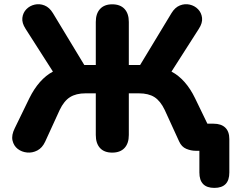

<svg xmlns="http://www.w3.org/2000/svg" viewBox="-20 -735 1138 936"><path d="M1025 181Q952 181 952 106V0H933Q911 0 888 -9.5Q865 -19 853 -46L783 -199Q762 -243 733 -261.5Q704 -280 657 -280H608V-77Q608 -36 587 -13.5Q566 9 527 9Q488 9 467.5 -13.5Q447 -36 447 -77V-280H397Q351 -280 321.5 -261.5Q292 -243 271 -199L200 -44Q186 -14 162 -1.5Q138 11 112 8.5Q86 6 66.5 -9Q47 -24 41 -50Q35 -76 52 -110L123 -256Q169 -349 238 -386L105 -594Q86 -623 89 -648Q92 -673 108.5 -690Q125 -707 149 -712.5Q173 -718 197 -708.5Q221 -699 238 -671L391 -418H447V-628Q447 -669 468 -691.5Q489 -714 527 -714Q566 -714 587 -691.5Q608 -669 608 -628V-418H663L816 -671Q833 -699 857 -708.5Q881 -718 905 -712.5Q929 -707 945.5 -690Q962 -673 965 -648Q968 -623 949 -594L816 -386Q886 -349 931 -256L991 -132H1021Q1058 -132 1078 -113Q1098 -94 1098 -57V106Q1098 181 1025 181Z"/></svg>

Font: Chiron GoRound TC EB
Style: Regular
Weight: 700
Designer: Ryoko NISHIZUKA 西塚涼子 (kana, bopomofo & ideographs); Paul D. Hunt (Latin, Greek & Cyrillic); Sandoll Communications 산돌커뮤니
Foundry: Adobe
Version: Version 1.000;hotconv 1.1.1;makeotfexe 2.6.0